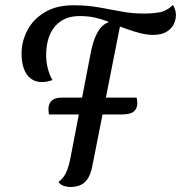

<svg xmlns="http://www.w3.org/2000/svg" viewBox="-20 -724 721 765"><path d="M146 -397Q121 -397 102.5 -411Q84 -425 74.5 -452Q65 -479 66 -516Q67 -561 89.5 -604Q112 -647 158 -675Q204 -703 273 -703Q325 -703 371.5 -695Q418 -687 462 -678.5Q506 -670 551 -670Q588 -670 616 -675Q644 -680 669 -704Q674 -697 677.5 -686Q681 -675 681 -664Q681 -645 672 -627Q663 -609 643 -597Q623 -585 590 -585Q566 -585 540 -591.5Q514 -598 483.5 -609Q453 -620 412 -635L411 -638Q382 -649 355.5 -654.5Q329 -660 297 -660Q236 -660 201 -621Q166 -582 164 -511Q163 -482 169.5 -455Q176 -428 189 -405Q179 -401 167 -399Q155 -397 146 -397ZM261 21Q246 21 232.5 16Q219 11 213 1Q224 -7 233 -19Q242 -31 248.5 -48.5Q255 -66 260 -91L342 -516Q355 -581 380.5 -612.5Q406 -644 463 -644L348 -63Q342 -32 330.5 -13.5Q319 5 301.5 13Q284 21 261 21ZM175 -268Q174 -273 173.5 -280Q173 -287 173 -291Q174 -313 187 -324Q200 -335 226 -335H524Q526 -330 526.5 -323.5Q527 -317 527 -312Q527 -292 513.5 -280Q500 -268 466 -268Z"/></svg>

Font: Sansita Swashed Light
Style: Regular
Weight: 300
Designer: Pablo Cosgaya
Foundry: Omnibus-Type
Version: Version 1.003